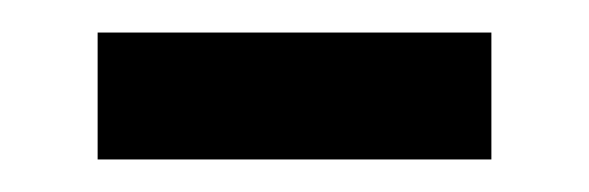

<svg xmlns="http://www.w3.org/2000/svg" viewBox="-20 -327 362 118"><path d="M40 -229V-307H282V-229Z"/></svg>

Font: Noto Sans Tangsa
Style: Regular
Weight: 400
Designer: David Williams
Foundry: Google LLC
Version: Version 1.504